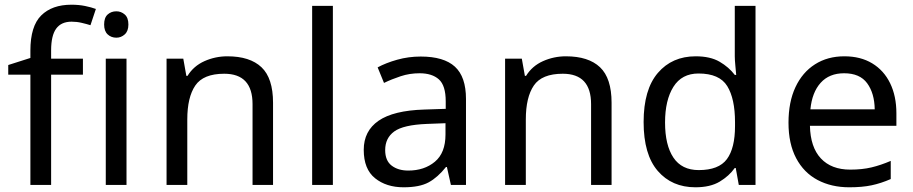

<svg xmlns="http://www.w3.org/2000/svg" viewBox="-20 -785 3876 815"><path d="M332 -468H197V0H109V-468H15V-509L109 -539V-570Q109 -674 155 -719.5Q201 -765 283 -765Q315 -765 341.5 -759.5Q368 -754 387 -747L364 -678Q348 -683 327 -688Q306 -693 284 -693Q240 -693 218.5 -663.5Q197 -634 197 -571V-536H332ZM474 -737Q494 -737 509.5 -723.5Q525 -710 525 -681Q525 -653 509.5 -639Q494 -625 474 -625Q452 -625 437 -639Q422 -653 422 -681Q422 -710 437 -723.5Q452 -737 474 -737ZM517 -536V0H429V-536Z M945 -546Q1041 -546 1090 -499.5Q1139 -453 1139 -349V0H1052V-343Q1052 -472 932 -472Q843 -472 809 -422Q775 -372 775 -278V0H687V-536H758L771 -463H776Q802 -505 848 -525.5Q894 -546 945 -546Z M1393 0H1305V-760H1393Z M1766 -545Q1864 -545 1911 -502Q1958 -459 1958 -365V0H1894L1877 -76H1873Q1838 -32 1799.5 -11Q1761 10 1693 10Q1620 10 1572 -28.5Q1524 -67 1524 -149Q1524 -229 1587 -272.5Q1650 -316 1781 -320L1872 -323V-355Q1872 -422 1843 -448Q1814 -474 1761 -474Q1719 -474 1681 -461.5Q1643 -449 1610 -433L1583 -499Q1618 -518 1666 -531.5Q1714 -545 1766 -545ZM1792 -259Q1692 -255 1653.5 -227Q1615 -199 1615 -148Q1615 -103 1642.5 -82Q1670 -61 1713 -61Q1781 -61 1826 -98.5Q1871 -136 1871 -214V-262Z M2382 -546Q2478 -546 2527 -499.5Q2576 -453 2576 -349V0H2489V-343Q2489 -472 2369 -472Q2280 -472 2246 -422Q2212 -372 2212 -278V0H2124V-536H2195L2208 -463H2213Q2239 -505 2285 -525.5Q2331 -546 2382 -546Z M2932 10Q2832 10 2772 -59.5Q2712 -129 2712 -267Q2712 -405 2772.5 -475.5Q2833 -546 2933 -546Q2995 -546 3034.5 -523Q3074 -500 3099 -467H3105Q3104 -480 3101.5 -505.5Q3099 -531 3099 -546V-760H3187V0H3116L3103 -72H3099Q3075 -38 3035 -14Q2995 10 2932 10ZM2946 -63Q3031 -63 3065.5 -109.5Q3100 -156 3100 -250V-266Q3100 -366 3067 -419.5Q3034 -473 2945 -473Q2874 -473 2838.5 -416.5Q2803 -360 2803 -265Q2803 -169 2838.5 -116Q2874 -63 2946 -63Z M3564 -546Q3633 -546 3682.5 -516Q3732 -486 3758.5 -431.5Q3785 -377 3785 -304V-251H3418Q3420 -160 3464.5 -112.5Q3509 -65 3589 -65Q3640 -65 3679.5 -74.5Q3719 -84 3761 -102V-25Q3720 -7 3680 1.5Q3640 10 3585 10Q3509 10 3450.5 -21Q3392 -52 3359.5 -113.5Q3327 -175 3327 -264Q3327 -352 3356.5 -415Q3386 -478 3439.5 -512Q3493 -546 3564 -546ZM3563 -474Q3500 -474 3463.5 -433.5Q3427 -393 3420 -321H3693Q3692 -389 3661 -431.5Q3630 -474 3563 -474Z"/></svg>

Font: RS Noto Sans
Style: Regular
Weight: 400
Designer: Monotype Design Team
Foundry: Monotype Imaging Inc.
Version: Version 3.10